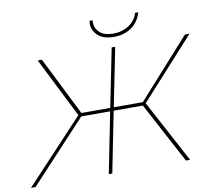

<svg xmlns="http://www.w3.org/2000/svg" viewBox="-111 -975 1212 1081"><g transform="rotate(-10 495.0 -434.5)"><path d="M-20 0 314 -357 142 -700H166L333 -366H498L565 -700H585L518 -366H684L984 -700H1010L699 -357L890 0H866L681 -347H514L445 0H425L494 -347H329L6 0ZM590 -756Q528 -756 497.2 -785Q466.5 -814 466.5 -851Q466.5 -859.5 468 -869H486Q485 -861.5 485 -855Q485 -822.5 511 -798.8Q537 -775 589 -775Q640 -775 678.5 -801Q717 -827 728 -869H746Q740 -844 726 -823Q712 -802 691.5 -787Q671 -772 645 -764Q619 -756 590 -756Z"/></g></svg>

Font: Argentum Sans Thin
Style: Italic
Weight: 100
Italic angle: -11°
Designer: Julieta Ulanovsky (font), Cristiano Sobral (main changes and remaster)
Foundry: Julieta Ulanovsky (font), Cristiano Sobral (main changes and remaster)
Version: Version 2.007;June 15, 2022;FontCreator 14.0.0.2814 64-bit; 